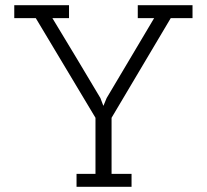

<svg xmlns="http://www.w3.org/2000/svg" viewBox="-20 -720 797 740"><path d="M487 0V-50H410V-266Q467 -362 524 -458Q581 -554 638 -650H722V-700H511V-650H574L391 -342L379 -313H378L367 -342Q321 -419 275 -496Q229 -573 182 -650H246V-700H35V-650H118Q176 -554 233 -458Q290 -362 348 -266V-50H275V0Z"/></svg>

Font: Josefin Slab Medium
Style: Regular
Weight: 500
Designer: Santiago Orozco
Foundry: Typemade
Version: Version 2.000